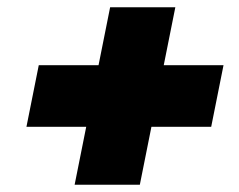

<svg xmlns="http://www.w3.org/2000/svg" viewBox="-20 -615 659 530"><path d="M186 -105 284 -595H464L366 -105ZM53 -265 87 -435H597L563 -265Z"/></svg>

Font: Montserrat Thin Black
Style: Italic
Weight: 900
Italic angle: -11.3°
Version: Version 9.000